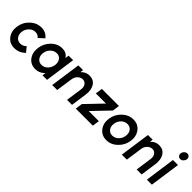

<svg xmlns="http://www.w3.org/2000/svg" viewBox="204 -1841 2966 2966"><g transform="rotate(45 1686.5 -358.5)"><path d="M344 -512Q241 -512 161 -436Q81 -360 66 -250Q51 -140 109 -64Q167 12 270 12Q371 12 452 -64L386 -146Q343 -103 286 -103Q230 -103 198 -146Q166 -189 175 -250Q184 -312 227 -354Q271 -397 327 -397Q384 -397 416 -354L504 -436Q445 -512 344 -512Z M947 -500 939 -439Q936 -443 933.5 -447Q931 -451 928 -455Q885 -512 801 -512Q699 -512 622 -436Q544 -359 529 -250Q514 -140 570 -64Q626 12 727 12Q811 12 870 -43Q874 -47 878 -51Q882 -55 885 -59L877 0H976L1046 -500ZM793 -398Q850 -398 880 -355Q895 -335 900.5 -308.5Q906 -282 902 -250Q897 -219 884.5 -193Q872 -167 851 -145Q808 -102 752 -102Q694 -102 662 -146Q631 -189 640 -250Q649 -312 692 -355Q736 -398 793 -398Z M1522 0 1559 -262Q1567 -318 1559.5 -363Q1552 -408 1530 -443Q1485 -512 1395 -512Q1322 -512 1271 -463Q1267 -460 1263.5 -456Q1260 -452 1256 -448L1263 -500H1160L1089 0H1198L1236 -266Q1244 -327 1280 -361Q1316 -397 1362 -397Q1407 -397 1433 -361Q1459 -325 1451 -266L1413 0Z M1604 0H1977L1993 -115H1772L2031 -385L2047 -500H1674L1657 -385H1879L1620 -115Z M2337 -397Q2394 -397 2426 -354Q2457 -312 2448 -250Q2443 -219 2431 -193.5Q2419 -168 2397 -146Q2353 -103 2296 -103Q2240 -103 2208 -146Q2177 -189 2186 -250Q2190 -281 2203 -307Q2216 -333 2237 -354Q2281 -397 2337 -397ZM2354 -512Q2252 -512 2172 -436Q2091 -359 2076 -250Q2061 -141 2119 -65Q2178 12 2280 12Q2382 12 2462 -65Q2542 -141 2557 -250Q2572 -360 2514 -436Q2456 -512 2354 -512Z M3043 0 3080 -262Q3088 -318 3080.5 -363Q3073 -408 3051 -443Q3006 -512 2916 -512Q2843 -512 2792 -463Q2788 -460 2784.5 -456Q2781 -452 2777 -448L2784 -500H2681L2610 0H2719L2757 -266Q2765 -327 2801 -361Q2837 -397 2883 -397Q2928 -397 2954 -361Q2980 -325 2972 -266L2934 0Z M3157 0H3266L3337 -500H3227ZM3372 -659Q3376 -687 3359 -708Q3343 -729 3315 -729Q3287 -729 3265 -708Q3243 -687 3239 -659Q3234 -632 3251 -610Q3268 -589 3295 -589Q3324 -589 3345 -610Q3367 -632 3372 -659Z"/></g></svg>

Font: Unageo
Style: SemiBold-Italic
Weight: 600
Designer: Richard Sepsi
Foundry: Richard Sepsi
Version: Version 2.000